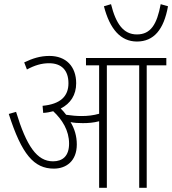

<svg xmlns="http://www.w3.org/2000/svg" viewBox="-20 -900 825 920"><path d="M785 -870 750 -880C732 -783 702 -735 636 -735C571 -735 535 -787 512 -880L478 -870C506 -761 558 -701 636 -701C717 -701 765 -758 785 -870ZM348 -208C348 -248 337 -284 318 -315C335 -311 357 -310 377 -310C402 -310 429 -312 455 -319V0H492V-587H647V0H683V-587H777V-622H392V-587H455V-355C427 -347 400 -344 371 -344C348 -344 323 -346 297 -350C289 -361 280 -371 271 -380C318 -404 345 -445 345 -501C345 -582 296 -632 217 -632C172 -632 136 -620 96 -601L109 -567C146 -587 179 -597 215 -597C276 -597 308 -562 308 -501C308 -439 270 -401 184 -393L187 -359C205 -360 220 -363 235 -367C278 -327 311 -275 311 -212C311 -152 280 -127 234 -127C157 -127 107 -200 57 -364L22 -354C84 -160 143 -92 238 -92C296 -92 348 -127 348 -208Z"/></svg>

Font: Noto Sans Condensed ExtraLight
Style: Regular
Weight: 200
Width: 3
Designer: Monotype Design Team
Foundry: Monotype Imaging Inc.
Version: Version 2.013